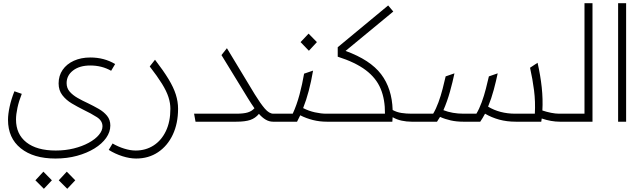

<svg xmlns="http://www.w3.org/2000/svg" viewBox="-20 -760 4010 1199"><path d="M326 230Q189 230 109.5 166Q30 102 30 -12Q30 -46 40 -93Q50 -140 70 -190L116 -174Q98 -129 89 -87Q80 -45 80 -14Q80 78 145 129Q210 180 328 180Q388 180 440.5 167Q493 154 533.5 132Q574 110 597 83Q620 56 620 29Q620 -6 585 -28.5Q550 -51 500 -75Q464 -93 428.5 -114Q393 -135 369.5 -165.5Q346 -196 346 -239Q346 -287 371 -323.5Q396 -360 441 -380.5Q486 -401 544 -401Q631 -401 699 -360L674 -318Q616 -351 544 -351Q477 -351 436.5 -320Q396 -289 396 -241Q396 -210 415 -188Q434 -166 464.5 -148.5Q495 -131 530 -115Q565 -98 596.5 -80Q628 -62 648.5 -37Q669 -12 669 24Q669 64 643 101Q617 138 570 167Q523 196 461 213Q399 230 326 230ZM254 419 201 366 251 312 304 366ZM400 419 347 366 397 312 450 366Z M830 230Q790 230 744.5 215.5Q699 201 659 176L683 136Q717 156 755.5 168Q794 180 827 180Q890 180 939 148.5Q988 117 1016 58.5Q1044 0 1044 -81Q1044 -116 1032 -153.5Q1020 -191 991.5 -237Q963 -283 915 -345L948 -387Q1001 -318 1032.5 -266Q1064 -214 1078 -169.5Q1092 -125 1092 -81Q1092 11 1059 81Q1026 151 967 190.5Q908 230 830 230Z M1201 0 1192 -50H1455Q1502 -50 1527.5 -58Q1553 -66 1569 -84Q1559 -98 1549 -113.5Q1539 -129 1529 -145L1363 -416L1397 -459L1571 -171Q1606 -114 1633.5 -82Q1661 -50 1687 -50H1691V0H1685Q1661 0 1639 -13Q1617 -26 1597 -49Q1575 -22 1543 -11Q1511 0 1455 0Z M1691 -50H1808Q1833 -104 1850.5 -169.5Q1868 -235 1879 -300L1935 -319Q1912 -183 1873 -85Q1908 -67 1946.5 -58.5Q1985 -50 2017 -50H2023V0H2021Q1976 0 1934 -10.5Q1892 -21 1855 -40Q1845 -20 1835 0H1691Q1661 0 1661 -25Q1661 -50 1691 -50ZM1909 -443 1857 -497 1907 -550 1959 -497Z M2023 -50H2384Q2385 -139 2357 -206Q2329 -273 2264 -322Q2199 -371 2089 -406V-465L2404 -726L2436 -688L2138 -442Q2292 -386 2360 -296.5Q2428 -207 2432 -73Q2458 -59 2487.5 -54.5Q2517 -50 2550 -50V0Q2519 0 2488.5 -6.5Q2458 -13 2432 -28Q2431 -14 2430 0H2023Q1993 0 1993 -25Q1993 -50 2023 -50Z M2550 -50H2685Q2703 -80 2718 -121Q2733 -162 2744 -205Q2755 -248 2763 -283L2818 -302Q2807 -249 2790 -188Q2773 -127 2749 -72Q2805 -50 2875 -50H2955Q2973 -80 2988 -121Q3003 -162 3014 -205Q3025 -248 3033 -283L3088 -302Q3078 -254 3063.5 -199.5Q3049 -145 3028 -94Q3101 -50 3198 -50H3320Q3324 -125 3315 -195.5Q3306 -266 3290 -337L3337 -368Q3355 -289 3363 -214.5Q3371 -140 3367 -70Q3394 -61 3421.5 -55.5Q3449 -50 3472 -50H3478V0H3476Q3422 0 3363 -20Q3362 -10 3360 0H3201Q3145 0 3097.5 -13Q3050 -26 3009 -50Q2994 -22 2979 0H2872Q2831 0 2795 -8Q2759 -16 2728 -30Q2718 -14 2709 0H2550Q2520 0 2520 -25Q2520 -50 2550 -50Z M3478 -50H3630V-740H3680V0H3478Q3448 0 3448 -25Q3448 -50 3478 -50Z M3840 -740H3890V0H3840Z"/></svg>

Font: Readex Pro ExtraLight
Style: Regular
Weight: 200
Designer: Bonnie Shaver-Troup, Thomas Jockin
Foundry: Lexend
Version: Version 1.203; ttfautohint (v1.8.3)